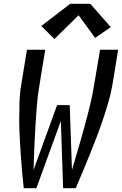

<svg xmlns="http://www.w3.org/2000/svg" viewBox="-20 -999 647 1019"><path d="M106 0Q101 -45 97 -90.5Q93 -136 90 -181.5Q87 -227 84.5 -273Q82 -319 82 -365Q82 -411 83.5 -458Q85 -505 93 -551L123 -735H220L190 -551Q180 -494 175.5 -437Q171 -380 167.5 -323.5Q164 -267 162 -210.5Q160 -154 158 -97L283 -441H350L362 -97Q379 -154 395.5 -210.5Q412 -267 427.5 -323.5Q443 -380 457 -437Q471 -494 480 -551L511 -735H607L577 -551Q569 -504 555.5 -457.5Q542 -411 526.5 -365Q511 -319 493.5 -273Q476 -227 457.5 -181.5Q439 -136 420 -90.5Q401 -45 382 0H315L303 -357L173 0ZM269 -792 199 -861 353 -979H459L568 -855L485 -798L397 -918Z"/></svg>

Font: Iosevka Curly MdExObl
Style: Regular
Weight: 500
Width: 7
Italic angle: -9°
Monospace: yes
Designer: Belleve Invis
Foundry: Belleve Invis
Version: Version 11.1.0; ttfautohint (v1.8.3)